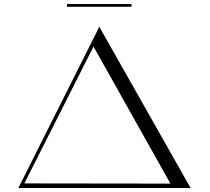

<svg xmlns="http://www.w3.org/2000/svg" viewBox="-20 -941 1051 961"><path d="M315 -907H638V-921H315ZM72 0H934L477 -807ZM833 -22 102 -23 448 -708Z"/></svg>

Font: Cantique Normal
Style: Regular
Weight: 400
Designer: Sébastien Hayez
Foundry: Sébastien Hayez & Ariel Martín Pérez
Version: Version 1.000;hotconv 1.0.109;makeotfexe 2.5.65596